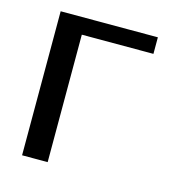

<svg xmlns="http://www.w3.org/2000/svg" viewBox="-82 -571 597 643"><g transform="rotate(15 217.0 -249.5)"><path d="M51 -498.8H388V-441.4H68.2L139.7 -491.1V0.5H51Z"/></g></svg>

Font: Russolo 10pt ExtraLight
Style: Regular
Weight: 200
Designer: Micah Stupak-Hahn
Version: Version 1.000